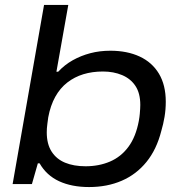

<svg xmlns="http://www.w3.org/2000/svg" viewBox="-20 -744 740 776"><path d="M340 12Q270 12 219 -11.5Q168 -35 140 -84H133L109 0H31L158 -724H256L208 -454H215Q241 -482 274 -500.5Q307 -519 345 -529Q383 -539 426 -539Q494 -539 544.5 -515.5Q595 -492 622.5 -446Q650 -400 650 -333Q650 -301 645 -271.5Q640 -242 632 -215Q613 -140 572 -89.5Q531 -39 472 -13.5Q413 12 340 12ZM326 -72Q380 -72 424.5 -91Q469 -110 499 -150.5Q529 -191 541 -255Q544 -272 545 -284Q546 -296 546.5 -304.5Q547 -313 547 -320Q547 -367 527.5 -396.5Q508 -426 473.5 -440.5Q439 -455 396 -455Q353 -455 317 -444Q281 -433 252 -410.5Q223 -388 203.5 -353Q184 -318 175 -270Q173 -255 171.5 -244Q170 -233 169.5 -225Q169 -217 169 -209Q169 -162 188.5 -131.5Q208 -101 243 -86.5Q278 -72 326 -72Z"/></svg>

Font: Archivo Expanded
Style: Italic
Weight: 400
Width: 7
Italic angle: -10°
Designer: Hector Gatti
Foundry: Omnibus-Type
Version: Version 2.001